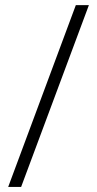

<svg xmlns="http://www.w3.org/2000/svg" viewBox="-20 -734 381 754"><path d="M12.2 0 277.8 -713.9H329.1L63 0Z"/></svg>

Font: Open Sans Light
Style: Regular
Weight: 300
Foundry: Ascender Corporation
Version: Version 1.10